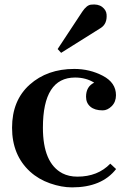

<svg xmlns="http://www.w3.org/2000/svg" viewBox="-20 -809 541 839"><path d="M487.3 -70.3Q424.8 9.8 294.9 9.8Q249 9.8 198.7 -7.8Q148.4 -25.4 111.3 -59.1Q32.7 -131.3 32.7 -250.7Q32.7 -370.1 109.6 -439Q186.5 -507.8 304.7 -507.8Q372.1 -507.8 429.4 -477.8Q486.8 -447.8 486.8 -393.1Q486.8 -363.8 468.3 -345.2Q449.7 -326.7 428.7 -326.7Q394 -326.7 375 -342.8Q356 -358.9 356 -386.2Q356 -430.7 391.6 -447.8Q355.5 -470.2 308.1 -470.2Q167.5 -470.2 167.5 -251Q167.5 -96.7 252.4 -51.8Q280.8 -37.1 318.4 -37.1Q407.2 -37.1 461.9 -93.8ZM231.9 -594.7 339.4 -757.8Q358.4 -786.1 377 -788.6Q408.2 -792.5 426.3 -778.8Q444.3 -765.1 445.8 -745.6Q448.7 -704.6 419.9 -686.5L247.1 -578.1Z"/></svg>

Font: Cantata One
Style: Regular
Weight: 400
Designer: Joana Maria Correia da Silva
Foundry: Joana Maria Correia da Silva
Version: Version 1.002